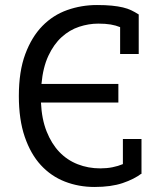

<svg xmlns="http://www.w3.org/2000/svg" viewBox="-20 -732 640 764"><path d="M458 -624Q441 -631 420.5 -634.5Q400 -638 371 -638Q333 -638 295 -625.5Q257 -613 225.5 -584.5Q194 -556 172.5 -510Q151 -464 145 -398H451V-324H143Q146 -258 165.5 -209Q185 -160 216 -127.5Q247 -95 289 -78.5Q331 -62 379 -62Q405 -62 427.5 -66.5Q450 -71 469 -79V-179H543V-44L544 -42Q514 -19 468 -3.5Q422 12 356 12Q293 12 238 -9.5Q183 -31 142.5 -75Q102 -119 78.5 -187.5Q55 -256 55 -350Q55 -448 80.5 -516.5Q106 -585 148.5 -628.5Q191 -672 247.5 -692Q304 -712 366 -712Q400 -712 425 -709.5Q450 -707 469 -702.5Q488 -698 502.5 -691Q517 -684 531 -675H532V-517H458Z"/></svg>

Font: PT Mono
Style: Regular
Weight: 400
Monospace: yes
Designer: A.Korolkova, I.Chaeva
Foundry: ParaType Ltd
Version: Version 1.001W OFL